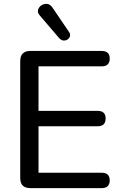

<svg xmlns="http://www.w3.org/2000/svg" viewBox="-20 -967 627 987"><path d="M136 0Q84 0 84 -52V-653Q84 -705 136 -705H503Q544 -705 544 -666Q544 -626 503 -626H178V-397H482Q523 -397 523 -358Q523 -318 482 -318H178V-79H503Q544 -79 544 -40Q544 0 503 0ZM285 -770 185 -887Q172 -901 175.5 -915.5Q179 -930 192 -939Q205 -948 221 -947Q237 -946 249 -929L334 -804Q345 -789 337.5 -775.5Q330 -762 314.5 -759Q299 -756 285 -770Z"/></svg>

Font: Chiron GoRound TC
Style: Regular
Weight: 400
Designer: Ryoko NISHIZUKA 西塚涼子 (kana, bopomofo & ideographs); Paul D. Hunt (Latin, Greek & Cyrillic); Sandoll Communications 산돌커뮤니
Foundry: Adobe
Version: Version 1.000;hotconv 1.1.1;makeotfexe 2.6.0